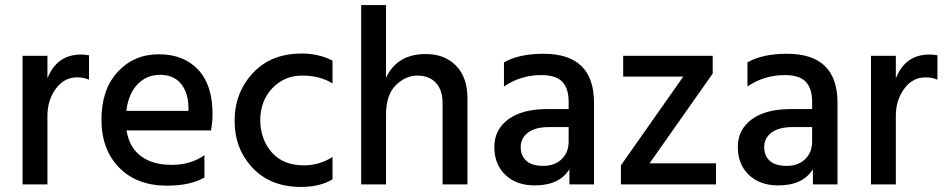

<svg xmlns="http://www.w3.org/2000/svg" viewBox="-20 -727 3724 757"><path d="M167 -507V-418Q204 -512 300 -512Q314 -512 331 -509V-413Q310 -422 284 -422Q233 -422 200 -377Q167 -332 167 -270V0H69V-507Z M638 5Q520 5 450 -66Q380 -137 380 -255.5Q380 -374 444 -443.5Q508 -513 606 -513Q704 -513 761 -452.5Q818 -392 818 -278Q818 -247 812 -213H479Q489 -147 535 -112Q581 -77 656.5 -77Q732 -77 786 -115V-27Q730 5 638 5ZM723 -290V-308Q721 -365 692 -398.5Q663 -432 611 -432Q559 -432 523 -395.5Q487 -359 478 -290Z M1179 -75Q1239 -75 1291 -108V-20Q1242 10 1166 10Q1047 10 976 -65Q905 -140 905 -250.5Q905 -361 976.5 -438.5Q1048 -516 1170 -516Q1236 -516 1291 -488V-398Q1242 -429 1171.5 -429Q1101 -429 1053.5 -379Q1006 -329 1006 -251Q1008 -174 1053 -124.5Q1098 -75 1179 -75Z M1502 -707V-420Q1545 -514 1659 -514Q1733 -514 1778 -468Q1823 -422 1823 -340V0H1725V-320Q1725 -372 1698.5 -400.5Q1672 -429 1625.5 -429Q1579 -429 1540.5 -391Q1502 -353 1502 -275V0H1404V-707Z M2123 -515Q2322 -515 2322 -322V0H2225V-60Q2186 4 2088 4Q2016 4 1972.5 -37.5Q1929 -79 1929 -147.5Q1929 -216 1984 -256.5Q2039 -297 2138 -297H2222V-326Q2222 -378 2197 -404.5Q2172 -431 2114 -431Q2033 -431 1967 -386V-481Q2026 -515 2123 -515ZM2222 -226H2146Q2090 -226 2061.5 -204Q2033 -182 2033 -147.5Q2033 -113 2055 -93Q2077 -73 2122 -73Q2167 -73 2194.5 -99.5Q2222 -126 2222 -169Z M2790 -507V-437L2541 -83H2803V0H2428V-75L2674 -425H2437V-507Z M3083 -515Q3282 -515 3282 -322V0H3185V-60Q3146 4 3048 4Q2976 4 2932.5 -37.5Q2889 -79 2889 -147.5Q2889 -216 2944 -256.5Q2999 -297 3098 -297H3182V-326Q3182 -378 3157 -404.5Q3132 -431 3074 -431Q2993 -431 2927 -386V-481Q2986 -515 3083 -515ZM3182 -226H3106Q3050 -226 3021.5 -204Q2993 -182 2993 -147.5Q2993 -113 3015 -93Q3037 -73 3082 -73Q3127 -73 3154.5 -99.5Q3182 -126 3182 -169Z M3512 -507V-418Q3549 -512 3645 -512Q3659 -512 3676 -509V-413Q3655 -422 3629 -422Q3578 -422 3545 -377Q3512 -332 3512 -270V0H3414V-507Z"/></svg>

Font: Hind Medium
Style: Regular
Weight: 500
Designer: Manushi Parikh, Satya Rajpurohit
Foundry: Indian Type Foundry
Version: Version 1.201;PS 1.0;hotconv 1.0.78;makeotf.lib2.5.61930; tt